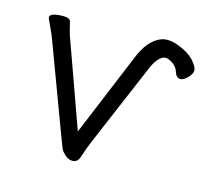

<svg xmlns="http://www.w3.org/2000/svg" viewBox="-81 -587 751 697"><g transform="rotate(15 294.5 -238.5)"><path d="M367 -401Q395 -472 442 -491Q470 -502 511 -486Q552 -470 573 -445Q594 -420 588 -405Q582 -390 567 -378.5Q552 -367 541.5 -371Q531 -375 526 -391Q518 -417 487 -429Q471 -435 455.5 -421Q440 -407 428 -378L295 -65Q286 -44 273 -5Q266 18 246.5 18Q227 18 211 -1Q203 -9 200 -18Q197 -27 189 -46L61 -389Q55 -406 42 -433Q29 -460 29 -463Q29 -481 80 -481Q104 -481 107 -468Q117 -425 125 -405L238 -90Z"/></g></svg>

Font: LXGW WenKai Lite
Style: Regular
Weight: 400
Designer: LXGW / Fontworks Inc.
Foundry: LXGW / Fontworks Inc.
Version: Version 1.511; March 25, 2025